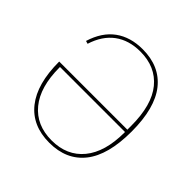

<svg xmlns="http://www.w3.org/2000/svg" viewBox="-184 -873 1048 1048"><g transform="rotate(45 340.0 -349.0)"><path d="M340 12Q208 12 136.5 -78Q65 -168 65 -339V-340H591V-370Q591 -530 524.5 -611Q458 -692 340 -692Q252 -692 192.5 -648Q133 -604 106 -518L89 -523Q118 -617 182 -663.5Q246 -710 340 -710Q472 -710 543.5 -620Q615 -530 615 -349Q615 -168 543.5 -78Q472 12 340 12ZM340 -6Q458 -6 524.5 -87Q591 -168 591 -318V-322H89V-318Q89 -168 155.5 -87Q222 -6 340 -6Z"/></g></svg>

Font: IBM Plex Serif Thin
Style: Regular
Weight: 100
Designer: Mike Abbink, Paul van der Laan, Pieter van Rosmalen
Foundry: Bold Monday
Version: Version 3.001